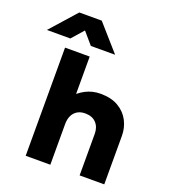

<svg xmlns="http://www.w3.org/2000/svg" viewBox="-243 -1079 1065 1201"><g transform="rotate(20 289.5 -478.5)"><path d="M68 0V-720H232V-396L198 -436.5Q231 -477 276.5 -501Q322 -525 377 -525Q448.5 -525 496.2 -496.5Q544 -468 567.5 -422Q591 -376 591 -323V0H427V-277Q427 -321 401.5 -348.5Q376 -376 330 -376.5Q299 -377 277.2 -364.2Q255.5 -351.5 243.8 -327.8Q232 -304 232 -271.5V0ZM-76.5 -785 76.5 -957H226L377.5 -785H216L148.5 -863.5L79.5 -785Z"/></g></svg>

Font: Geologica Roman
Style: Bold
Weight: 700
Designer: Sindre Bremnes, Frode Helland
Foundry: Monokrom Skriftforlag AS
Version: Version 1.010;gftools[0.9.28]